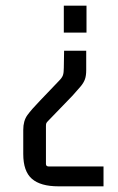

<svg xmlns="http://www.w3.org/2000/svg" viewBox="-20 -510 417 677"><path d="M206 -331H284V-263Q284 -243 279.5 -230.5Q275 -218 264.5 -205.5Q254 -193 236 -173L150 -84Q145 -79 143.5 -76Q142 -73 142 -66V68Q142 77 152 77H345V147H186Q123 147 92.5 120.5Q62 94 62 33V-52Q62 -84 76.5 -104Q91 -124 122 -156L188 -225Q199 -236 202 -245Q205 -254 205 -271ZM205 -490H285V-395H205Z"/></svg>

Font: Gemunu Libre ExtraLight
Style: Regular
Weight: 400
Version: Version 1.100